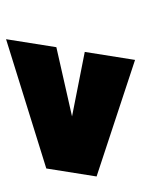

<svg xmlns="http://www.w3.org/2000/svg" viewBox="66 -672 476 649"><g transform="rotate(90 304.5 -348.0)"><path d="M140 -300 374 -353 156 -396 183 -566 577 -436 550 -266 113 -130Z"/></g></svg>

Font: Exo Black
Style: Italic
Weight: 900
Italic angle: -9°
Designer: Natanael Gama
Foundry: Natanael Gama
Version: Version 1.500; ttfautohint (v1.6)